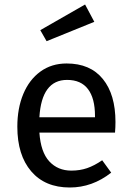

<svg xmlns="http://www.w3.org/2000/svg" viewBox="-20 -821 584 853"><path d="M491 -232H155Q161 -145 199 -104Q237 -63 297 -63Q335 -63 367 -74Q399 -85 434 -109L474 -54Q390 12 290 12Q180 12 118.5 -60Q57 -132 57 -258Q57 -340 83.5 -403.5Q110 -467 159.5 -503Q209 -539 276 -539Q381 -539 437 -470Q493 -401 493 -279Q493 -256 491 -232ZM402 -306Q402 -384 371 -425Q340 -466 278 -466Q165 -466 155 -300H402ZM399 -724 187 -638 159 -687 358 -801Z"/></svg>

Font: Fira Sans
Style: Regular
Weight: 400
Designer: bBox Type GmbH & Carrois Corporate GbR & Edenspiekermann AG
Foundry: bBox Type GmbH & Carrois Corporate GbR & Edenspiekermann AG
Version: Version 4.301